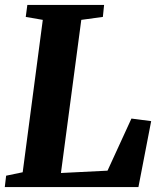

<svg xmlns="http://www.w3.org/2000/svg" viewBox="-20 -763 655 783"><path d="M-0.5 0 5 -46.5 72.5 -60.5 154.5 -682 85 -694 91.5 -743H404.5L399.5 -694L311.5 -682L228.5 -57.5L418.5 -67L516 -279.5L596.5 -269L544.5 0Z"/></svg>

Font: Merriweather 28pt ExtraBold
Style: Italic
Weight: 800
Italic angle: -7.8°
Version: Version 2.101